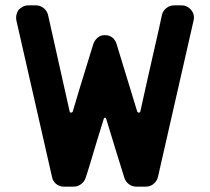

<svg xmlns="http://www.w3.org/2000/svg" viewBox="-20 -696 783 716"><path d="M702 -620 569 -36Q565 -20 552.5 -10Q540 0 524 0H488Q473 0 461 -9Q449 -18 444 -32L440 -45Q427 -86 410.5 -140Q394 -194 376 -253Q375 -257 371.5 -257Q368 -257 367 -253Q353 -209 340 -165.5Q327 -122 316.5 -87Q306 -52 299 -32Q295 -19 282.5 -9.5Q270 0 255 0H218Q202 0 189.5 -10Q177 -20 174 -36L41 -620Q37 -640 49 -659Q57 -667 66 -671.5Q75 -676 86 -676H114Q130 -676 142.5 -666Q155 -656 159 -641L240 -279Q241 -276 245 -276Q249 -276 251 -279Q251 -279 257.5 -301Q264 -323 275 -359.5Q286 -396 300 -441Q314 -486 328 -532Q333 -546 344 -555.5Q355 -565 371 -565Q388 -565 399.5 -555.5Q411 -546 415 -531L492 -279Q494 -276 498 -276Q502 -276 503 -279Q516 -338 529 -396Q542 -454 553.5 -504Q565 -554 573 -590Q581 -626 584 -641Q588 -656 600.5 -666Q613 -676 629 -676H657Q668 -676 677 -671.5Q686 -667 693 -659Q707 -641 702 -620Z"/></svg>

Font: Monomaniac One
Style: Regular
Weight: 400
Version: Version 1.000; ttfautohint (v1.8.3)